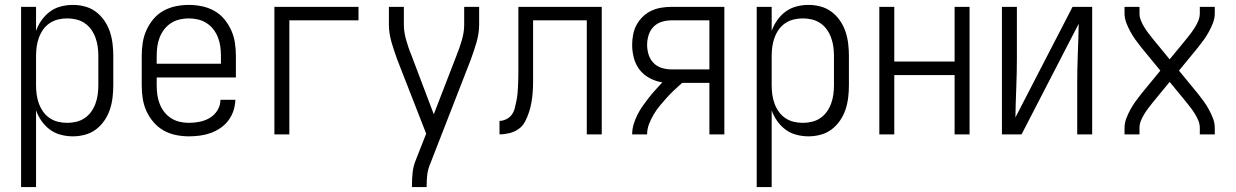

<svg xmlns="http://www.w3.org/2000/svg" viewBox="-20 -548 5040 783"><path d="M66 215V-520H127V-422Q135 -445 149.5 -465.5Q164 -486 183.5 -500.5Q203 -515 227.5 -521.5Q252 -528 277 -528Q302 -528 326.5 -521.5Q351 -515 371 -500Q391 -485 405.5 -464Q420 -443 428 -419Q436 -395 439 -370Q442 -345 442 -320V-200Q442 -175 439 -150Q436 -125 428 -101Q420 -77 405.5 -56Q391 -35 371 -20Q351 -5 326.5 1.5Q302 8 277 8Q252 8 227.5 1.5Q203 -5 183.5 -19.5Q164 -34 149.5 -54.5Q135 -75 127 -98V215ZM254 -47Q273 -47 291.5 -51.5Q310 -56 325.5 -66.5Q341 -77 352 -92.5Q363 -108 369.5 -126Q376 -144 378.5 -162.5Q381 -181 381 -200V-320Q381 -339 378.5 -357.5Q376 -376 369.5 -394Q363 -412 352 -427.5Q341 -443 325.5 -453.5Q310 -464 291.5 -468.5Q273 -473 254 -473Q235 -473 216.5 -468.5Q198 -464 182.5 -453.5Q167 -443 156 -427.5Q145 -412 138.5 -394Q132 -376 129.5 -357.5Q127 -339 127 -320V-200Q127 -181 129.5 -162.5Q132 -144 138.5 -126Q145 -108 156 -92.5Q167 -77 182.5 -66.5Q198 -56 216.5 -51.5Q235 -47 254 -47Z M750 8Q723 8 696.5 2.5Q670 -3 647 -16Q624 -29 606 -50Q588 -71 577 -95.5Q566 -120 562 -146.5Q558 -173 558 -200V-320Q558 -347 562 -373.5Q566 -400 577 -424.5Q588 -449 605.5 -470Q623 -491 646.5 -504Q670 -517 696.5 -522.5Q723 -528 750 -528Q777 -528 803.5 -522.5Q830 -517 853.5 -504Q877 -491 894.5 -470Q912 -449 923 -424.5Q934 -400 938 -373.5Q942 -347 942 -320V-232H619V-200Q619 -181 621.5 -162Q624 -143 631 -125Q638 -107 649.5 -92Q661 -77 677 -66.5Q693 -56 712 -51.5Q731 -47 750 -47Q772 -47 794.5 -51.5Q817 -56 836 -67.5Q855 -79 867 -98.5Q879 -118 879 -141H940Q939 -118 932 -96.5Q925 -75 911.5 -57Q898 -39 879 -26Q860 -13 839 -5.5Q818 2 795.5 5Q773 8 750 8ZM619 -288H881V-320Q881 -339 878.5 -358Q876 -377 869 -395Q862 -413 850.5 -428Q839 -443 823 -453.5Q807 -464 788 -468.5Q769 -473 750 -473Q731 -473 712 -468.5Q693 -464 677 -453.5Q661 -443 649.5 -428Q638 -413 631 -395Q624 -377 621.5 -358Q619 -339 619 -320Z M1099 0V-520H1442V-465H1160V0Z M1660 215V208Q1660 183 1662.5 157.5Q1665 132 1674 109L1718 -3L1600 -305Q1594 -322 1588 -339.5Q1582 -357 1577 -374.5Q1572 -392 1569 -410Q1566 -428 1566 -447V-520H1627V-447Q1627 -431 1629.5 -415.5Q1632 -400 1636.5 -384.5Q1641 -369 1646 -354Q1651 -339 1657 -325L1749 -82L1843 -325Q1849 -340 1854 -354.5Q1859 -369 1863.5 -384.5Q1868 -400 1870.5 -415.5Q1873 -431 1873 -447V-520H1934V-447Q1934 -428 1931 -410Q1928 -392 1923 -374.5Q1918 -357 1912 -339.5Q1906 -322 1900 -305L1731 129Q1724 148 1722 168Q1720 188 1720 208V215Z M2373 0V-465H2154V-256Q2154 -235 2154 -214Q2154 -193 2152.5 -172.5Q2151 -152 2147.5 -131.5Q2144 -111 2137.5 -91Q2131 -71 2121.5 -52.5Q2112 -34 2095 -22Q2078 -10 2057.5 -5Q2037 0 2017 0V-55Q2031 -55 2045 -62Q2059 -69 2067.5 -81Q2076 -93 2079.5 -107.5Q2083 -122 2086 -136.5Q2089 -151 2090.5 -166Q2092 -181 2092.5 -195.5Q2093 -210 2093.5 -225Q2094 -240 2094 -255V-520H2434V0Z M2558 0Q2558 -21 2564 -41Q2570 -61 2579.5 -80Q2589 -99 2601 -116Q2613 -133 2626 -149.5Q2639 -166 2653 -181.5Q2667 -197 2681 -212Q2655 -216 2630 -229Q2605 -242 2588.5 -263.5Q2572 -285 2565 -311.5Q2558 -338 2558 -365Q2558 -386 2562 -407Q2566 -428 2576 -446.5Q2586 -465 2601.5 -480Q2617 -495 2636 -504Q2655 -513 2676 -516.5Q2697 -520 2718 -520H2934V0H2873V-210H2762Q2746 -196 2730 -181Q2714 -166 2699.5 -150Q2685 -134 2671 -117Q2657 -100 2646 -81.5Q2635 -63 2627 -42.5Q2619 -22 2619 0ZM2873 -265V-465H2718Q2698 -465 2678.5 -459Q2659 -453 2645 -438.5Q2631 -424 2625 -404.5Q2619 -385 2619 -365Q2619 -345 2625 -325.5Q2631 -306 2645 -291.5Q2659 -277 2678.5 -271Q2698 -265 2718 -265Z M3066 215V-520H3127V-422Q3135 -445 3149.5 -465.5Q3164 -486 3183.5 -500.5Q3203 -515 3227.5 -521.5Q3252 -528 3277 -528Q3302 -528 3326.5 -521.5Q3351 -515 3371 -500Q3391 -485 3405.5 -464Q3420 -443 3428 -419Q3436 -395 3439 -370Q3442 -345 3442 -320V-200Q3442 -175 3439 -150Q3436 -125 3428 -101Q3420 -77 3405.5 -56Q3391 -35 3371 -20Q3351 -5 3326.5 1.5Q3302 8 3277 8Q3252 8 3227.5 1.5Q3203 -5 3183.5 -19.5Q3164 -34 3149.5 -54.5Q3135 -75 3127 -98V215ZM3254 -47Q3273 -47 3291.5 -51.5Q3310 -56 3325.5 -66.5Q3341 -77 3352 -92.5Q3363 -108 3369.5 -126Q3376 -144 3378.5 -162.5Q3381 -181 3381 -200V-320Q3381 -339 3378.5 -357.5Q3376 -376 3369.5 -394Q3363 -412 3352 -427.5Q3341 -443 3325.5 -453.5Q3310 -464 3291.5 -468.5Q3273 -473 3254 -473Q3235 -473 3216.5 -468.5Q3198 -464 3182.5 -453.5Q3167 -443 3156 -427.5Q3145 -412 3138.5 -394Q3132 -376 3129.5 -357.5Q3127 -339 3127 -320V-200Q3127 -181 3129.5 -162.5Q3132 -144 3138.5 -126Q3145 -108 3156 -92.5Q3167 -77 3182.5 -66.5Q3198 -56 3216.5 -51.5Q3235 -47 3254 -47Z M3566 0V-520H3627V-297H3873V-520H3934V0H3873V-242H3627V0Z M4066 0V-520H4127V-312Q4127 -251 4124.5 -190.5Q4122 -130 4121 -69L4354 -520H4434V0H4373V-208Q4373 -269 4375.5 -329.5Q4378 -390 4379 -451L4146 0Z M4566 0V-26Q4566 -46 4573 -64.5Q4580 -83 4589.5 -100.5Q4599 -118 4610.5 -134Q4622 -150 4634 -165L4712 -260L4634 -355Q4622 -370 4610.5 -386Q4599 -402 4589.5 -419.5Q4580 -437 4573 -455.5Q4566 -474 4566 -494V-520H4627V-494Q4627 -479 4632.5 -465Q4638 -451 4646 -438Q4654 -425 4663 -413Q4672 -401 4681 -390L4750 -306L4819 -390Q4828 -401 4837 -413Q4846 -425 4854 -438Q4862 -451 4867.5 -465Q4873 -479 4873 -494V-520H4934V-494Q4934 -474 4927 -455.5Q4920 -437 4910.5 -419.5Q4901 -402 4889.5 -386Q4878 -370 4866 -355L4788 -260L4866 -165Q4878 -150 4889.5 -134Q4901 -118 4910.5 -100.5Q4920 -83 4927 -64.5Q4934 -46 4934 -26V0H4873V-26Q4873 -41 4867.5 -55Q4862 -69 4854 -82Q4846 -95 4837 -107Q4828 -119 4819 -130L4750 -214L4681 -130Q4672 -119 4663 -107Q4654 -95 4646 -82Q4638 -69 4632.5 -55Q4627 -41 4627 -26V0Z"/></svg>

Font: Iosevka Term Curly Light
Style: Regular
Weight: 300
Designer: Belleve Invis
Foundry: Belleve Invis
Version: Version 32.3.0